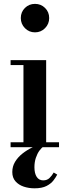

<svg xmlns="http://www.w3.org/2000/svg" viewBox="-20 -778 366 1015"><path d="M224 -460V-26H292V0H36V-26H104V-434H36V-460ZM165 -607Q133.5 -607 111.8 -629.2Q90 -651.5 90 -682.5Q90 -714.5 111.8 -736Q133.5 -757.5 165 -757.5Q196.5 -757.5 218.2 -736Q240 -714.5 240 -682.5Q240 -651.5 218.2 -629.2Q196.5 -607 165 -607ZM162 217.5Q132 217.5 105.2 208.5Q78.5 199.5 61.8 180.5Q45 161.5 45 131.5Q45 101.5 59.8 77.2Q74.5 53 98.5 34Q122.5 15 150.5 1.5Q178.5 -12 205 -20L212 -4.5Q200 2.5 188.5 18.2Q177 34 169.5 56.5Q162 79 162 106Q162 138.5 174 157Q186 175.5 208.5 175.5Q229 175.5 241.8 163Q254.5 150.5 264 134L282.5 145Q275.5 159 262.5 176Q249.5 193 225.8 205.2Q202 217.5 162 217.5Z"/></svg>

Font: Bodoni Moda 9pt SemiBold
Style: Regular
Weight: 600
Designer: Owen Earl
Foundry: indestructible type
Version: Version 2.005